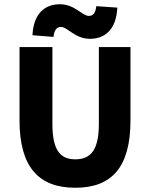

<svg xmlns="http://www.w3.org/2000/svg" viewBox="-20 -873 707 905"><path d="M335 12C508 12 595 -86 595 -306V-651H446V-289C446 -165 407 -122 335 -122C264 -122 227 -165 227 -289V-651H72V-306C72 -86 162 12 335 12ZM404 -690C474 -690 528 -733 533 -837L434 -844C430 -808 416 -798 399 -798C367 -798 333 -853 262 -853C192 -853 138 -810 133 -707L232 -699C236 -735 250 -746 267 -746C299 -746 333 -690 404 -690Z"/></svg>

Font: DAIFUKU Sans
Style: Bold
Weight: 700
Designer: Original font ‘Source Han Sans JP’ : Paul D. Hunt
Foundry: Daifuku
Version: Version 1.000